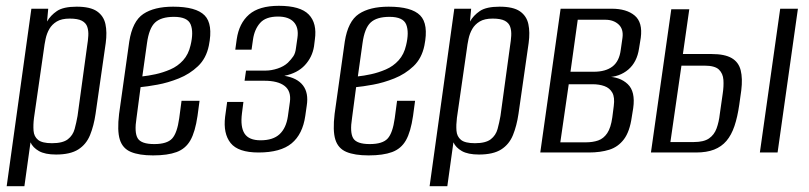

<svg xmlns="http://www.w3.org/2000/svg" viewBox="-20 -525 2784 661"><path d="M3 116 88 -495H146L142 -451Q154 -472 176 -487Q198 -502 244 -502Q291 -502 314 -486Q337 -470 343 -442Q349 -414 344 -377L309 -133Q303 -92 290 -60Q277 -28 249.5 -10.5Q222 7 173 7Q135 7 114 -5Q93 -17 85 -35L64 116ZM159 -32Q196 -32 213.5 -45.5Q231 -59 237 -81Q243 -103 247 -126L280 -367Q283 -385 284 -402Q285 -419 280.5 -432.5Q276 -446 262 -453.5Q248 -461 220 -461Q192 -461 175.5 -451Q159 -441 150 -425.5Q141 -410 137 -391Q133 -372 131 -355L97 -119Q94 -95 95.5 -75Q97 -55 111 -43.5Q125 -32 159 -32Z M507 10Q459 10 430.5 -2Q402 -14 392.5 -44.5Q383 -75 390 -133L425 -382Q436 -452 473.5 -477Q511 -502 576 -502Q655 -502 684.5 -472Q714 -442 699 -368Q690 -324 661.5 -297Q633 -270 595.5 -255Q558 -240 522 -233.5Q486 -227 464 -225L450 -119Q442 -69 454 -49Q466 -29 511 -29Q555 -29 572.5 -48Q590 -67 597 -118L605 -178H667L660 -126Q652 -71 635.5 -42Q619 -13 588 -1.5Q557 10 507 10ZM470 -262Q490 -264 515.5 -269.5Q541 -275 566.5 -286Q592 -297 610.5 -317.5Q629 -338 636 -369Q647 -414 636.5 -440.5Q626 -467 579 -467Q535 -467 514 -447.5Q493 -428 486 -376Z M870 0Q800 0 774 -32.5Q748 -65 755 -123L762 -174H818L813 -135Q807 -88 822 -65Q837 -42 877 -42Q920 -42 942.5 -63Q965 -84 971 -124L978 -174Q983 -211 960 -229Q937 -247 890 -247H822L827 -282H895Q914 -282 935.5 -289Q957 -296 971 -309Q983 -321 990 -331.5Q997 -342 999 -360L1004 -395Q1009 -430 991.5 -449Q974 -468 937 -468Q895 -468 875.5 -446Q856 -424 851 -389L846 -354H790L795 -390Q803 -445 837.5 -475Q872 -505 940 -505Q1014 -505 1043 -475Q1072 -445 1064 -389L1061 -365Q1055 -328 1029.5 -300.5Q1004 -273 959 -264Q1003 -257 1023 -231Q1043 -205 1036 -161L1031 -126Q1022 -63 984 -31.5Q946 0 870 0Z M1249 10Q1201 10 1172.5 -2Q1144 -14 1134.5 -44.5Q1125 -75 1132 -133L1167 -382Q1178 -452 1215.5 -477Q1253 -502 1318 -502Q1397 -502 1426.5 -472Q1456 -442 1441 -368Q1432 -324 1403.5 -297Q1375 -270 1337.5 -255Q1300 -240 1264 -233.5Q1228 -227 1206 -225L1192 -119Q1184 -69 1196 -49Q1208 -29 1253 -29Q1297 -29 1314.5 -48Q1332 -67 1339 -118L1347 -178H1409L1402 -126Q1394 -71 1377.5 -42Q1361 -13 1330 -1.5Q1299 10 1249 10ZM1212 -262Q1232 -264 1257.5 -269.5Q1283 -275 1308.5 -286Q1334 -297 1352.5 -317.5Q1371 -338 1378 -369Q1389 -414 1378.5 -440.5Q1368 -467 1321 -467Q1277 -467 1256 -447.5Q1235 -428 1228 -376Z M1459 116 1544 -495H1602L1598 -451Q1610 -472 1632 -487Q1654 -502 1700 -502Q1747 -502 1770 -486Q1793 -470 1799 -442Q1805 -414 1800 -377L1765 -133Q1759 -92 1746 -60Q1733 -28 1705.5 -10.5Q1678 7 1629 7Q1591 7 1570 -5Q1549 -17 1541 -35L1520 116ZM1615 -32Q1652 -32 1669.5 -45.5Q1687 -59 1693 -81Q1699 -103 1703 -126L1736 -367Q1739 -385 1740 -402Q1741 -419 1736.5 -432.5Q1732 -446 1718 -453.5Q1704 -461 1676 -461Q1648 -461 1631.5 -451Q1615 -441 1606 -425.5Q1597 -410 1593 -391Q1589 -372 1587 -355L1553 -119Q1550 -95 1551.5 -75Q1553 -55 1567 -43.5Q1581 -32 1615 -32Z M1840 0 1910 -495H2086Q2137 -495 2165 -471.5Q2193 -448 2186 -395L2180 -358Q2173 -311 2143 -285.5Q2113 -260 2069 -259V-261Q2114 -261 2141 -235.5Q2168 -210 2160 -153L2155 -122Q2148 -72 2128 -45.5Q2108 -19 2077.5 -9.5Q2047 0 2007 0ZM1909 -35H1997Q2021 -35 2039.5 -41.5Q2058 -48 2070.5 -66.5Q2083 -85 2088 -121L2093 -160Q2097 -190 2088 -206Q2079 -222 2061 -228.5Q2043 -235 2020 -235H1938ZM1944 -278H2024Q2065 -278 2088.5 -296Q2112 -314 2117 -353L2123 -395Q2127 -425 2109.5 -441Q2092 -457 2064 -457H1969Z M2221 0 2291 -493H2353L2331 -339H2430Q2475 -339 2499 -325Q2523 -311 2530 -283Q2537 -255 2532 -214L2525 -164Q2519 -122 2508.5 -91Q2498 -60 2481 -40Q2464 -20 2438.5 -10Q2413 0 2376 0ZM2288 -36H2369Q2403 -36 2421 -48.5Q2439 -61 2447 -83Q2455 -105 2458 -132L2468 -202Q2472 -228 2470.5 -250Q2469 -272 2455 -285.5Q2441 -299 2405 -299H2326ZM2596 0 2666 -495H2727L2657 0Z"/></svg>

Font: Alumni Sans
Style: Italic
Weight: 400
Italic angle: -8°
Version: Version 1.016